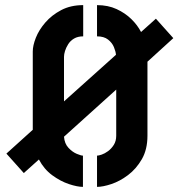

<svg xmlns="http://www.w3.org/2000/svg" viewBox="-20 -725 704 750"><path d="M304 5Q282 5 249 -6Q216 -17 184 -40.5Q152 -64 132 -102L73 -49L5 -125L108 -218V-524Q108 -547 120 -577.5Q132 -608 157 -637Q182 -666 219 -685.5Q256 -705 305 -705V-583Q284 -583 269.5 -574.5Q255 -566 246.5 -552.5Q238 -539 234 -526Q230 -513 230 -503V-329L433 -511Q432 -524 425 -541Q418 -558 402 -570.5Q386 -583 359 -583V-705Q402 -705 435.5 -689.5Q469 -674 493 -650.5Q517 -627 531 -600L589 -652L657 -576L556 -484V-195Q556 -141 534 -103Q512 -65 480 -41Q448 -17 415 -6Q382 5 359 5V-117Q365 -117 377 -121Q389 -125 402 -134.5Q415 -144 424.5 -159Q434 -174 434 -195V-375L230 -191Q232 -164 247.5 -147.5Q263 -131 280 -124Q297 -117 304 -117Z"/></svg>

Font: Stick No Bills
Style: Bold
Weight: 700
Version: Version 2.000